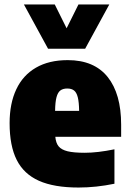

<svg xmlns="http://www.w3.org/2000/svg" viewBox="-20 -828 580 859"><path d="M522 -216H227.5Q230 -188 242.5 -173Q255 -158 282.5 -151.2Q310 -144.5 359.5 -144.5Q416 -144.5 492 -160V-6Q410 11 331.5 11Q222 11 154.2 -19.2Q86.5 -49.5 54.8 -112.5Q23 -175.5 23 -277Q23 -365 52.8 -428.2Q82.5 -491.5 140.8 -525.2Q199 -559 283 -559Q401 -559 461.5 -483.8Q522 -408.5 522 -270ZM226.5 -332H334Q333.5 -371 328 -392.8Q322.5 -414.5 311.2 -423.2Q300 -432 281 -432Q261.5 -432 250 -423.2Q238.5 -414.5 232.8 -393Q227 -371.5 226.5 -332ZM331 -808H469L361 -610H195L87 -808H225L278 -701.5Z"/></svg>

Font: Encode Sans Semi Condensed Black
Style: Regular
Weight: 900
Width: 4
Designer: Multiple Designers
Foundry: Impallari Type
Version: Version 2.000